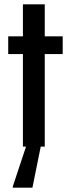

<svg xmlns="http://www.w3.org/2000/svg" viewBox="-20 -678 329 888"><path d="M86 0V-428H18V-510H86V-658H187V-510H270V-428H187V0ZM39 190V185L103 -8H169V-3L130 190Z"/></svg>

Font: Saira Condensed SemiBold
Style: Regular
Weight: 600
Width: 3
Designer: Hector Gatti with collaboration of the Omnibus-Type team
Foundry: Omnibus-Type
Version: Version 1.100